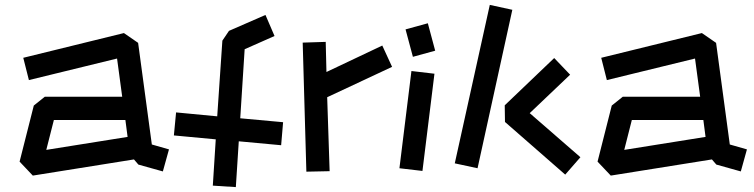

<svg xmlns="http://www.w3.org/2000/svg" viewBox="-20 -706 3080 784"><path d="M545 -34 527 -55 114 11 60 -46 118 -275 163 -311H479L458 -467L98 -379L75 -470L486 -571L544 -531L600 -116L670 -96L645 -6ZM501 -147 492 -216H200L169 -94Z M1136 -207 1128 -113 955 -129 943 58 849 52 861 -137 690 -153 699 -247 867 -231 888 -540 915 -580 1064 -645 1101 -559 979 -505 961 -223Z M1216 -532 1310 -535 1313 -412 1541 -520 1581 -433 1316 -309 1326 -7 1231 -5Z M1636 -586 1727 -611 1757 -499 1666 -474ZM1611 -19 1660 -416 1754 -405 1705 -8Z M1837 -39 1980 -686 2072 -666 1930 -19ZM2042 -208 2041 -276 2243 -469 2308 -401 2143 -244 2350 -64 2288 7Z M2905 -34 2887 -55 2474 11 2420 -46 2478 -275 2523 -311H2839L2818 -467L2458 -379L2435 -470L2846 -571L2904 -531L2960 -116L3030 -96L3005 -6ZM2861 -147 2852 -216H2560L2529 -94Z"/></svg>

Font: ZCOOL KuaiLe
Style: Regular
Weight: 400
Designer: Lui Bingke
Foundry: ZCOOL
Version: Version 2.000